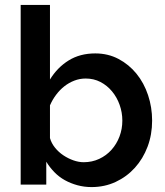

<svg xmlns="http://www.w3.org/2000/svg" viewBox="-20 -750 670 780"><path d="M352 10Q322 10 294.5 2.5Q267 -5 243.5 -18Q220 -31 201 -50.5Q182 -70 168 -93V0H64V-730H183V-427Q213 -476 259 -504.5Q305 -533 367 -533Q419 -533 461.5 -510.5Q504 -488 534.5 -450.5Q565 -413 581.5 -363.5Q598 -314 598 -260Q598 -203 579.5 -154Q561 -105 528 -68.5Q495 -32 450 -11Q405 10 352 10ZM320 -91Q354 -91 383 -104.5Q412 -118 433 -141.5Q454 -165 465.5 -195.5Q477 -226 477 -260Q477 -293 466 -324Q455 -355 435 -379Q415 -403 388 -417Q361 -431 328 -431Q304 -431 282 -422.5Q260 -414 241.5 -399.5Q223 -385 208 -365Q193 -345 183 -322V-189Q189 -168 203.5 -150Q218 -132 237.5 -119Q257 -106 278.5 -98.5Q300 -91 320 -91Z"/></svg>

Font: Rising Sun SemiBold
Style: Regular
Weight: 600
Designer: Matt McInerney, Pablo Impallari, Rodrigo Fuenzalida (Raleway font), Stephen Hutchings (Greek), Cristiano Sobral (main ch
Foundry: The Rising Sun Project Authors
Version: Version 4.327; ttfautohint (v1.8.4.7-5d5b-dirty)